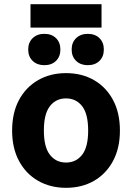

<svg xmlns="http://www.w3.org/2000/svg" viewBox="-20 -887 632 919"><path d="M38 -262Q38 -347 71 -408.5Q104 -470 162.5 -503.5Q221 -537 296 -537Q372 -537 430 -503.5Q488 -470 521 -408.5Q554 -347 554 -262Q554 -178 521 -116.5Q488 -55 430 -21.5Q372 12 296 12Q221 12 162.5 -21.5Q104 -55 71 -116.5Q38 -178 38 -262ZM190 -262Q190 -183 219 -146Q248 -109 296 -109Q344 -109 373 -146Q402 -183 402 -262Q402 -342 373 -379Q344 -416 296 -416Q248 -416 219 -379Q190 -342 190 -262ZM115 -650Q115 -684 136.5 -704.5Q158 -725 192 -725Q227 -725 248 -704.5Q269 -684 269 -650Q269 -616 248 -595.5Q227 -575 192 -575Q158 -575 136.5 -595.5Q115 -616 115 -650ZM323 -650Q323 -684 344.5 -704.5Q366 -725 400 -725Q435 -725 456 -704.5Q477 -684 477 -650Q477 -616 456 -595.5Q435 -575 400 -575Q366 -575 344.5 -595.5Q323 -616 323 -650ZM126 -755V-867H466V-755Z"/></svg>

Font: Radio Canada
Style: Bold
Weight: 700
Designer: Charles Daoud, Etienne Aubert Bonn, Alexandre Saumier Demers, Jacques Le Bailly
Foundry: Radio-Canada
Version: Version 2.104; ttfautohint (v1.8.4.7-5d5b);gftools[0.9.28.de